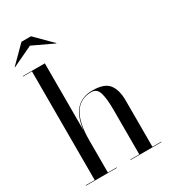

<svg xmlns="http://www.w3.org/2000/svg" viewBox="-223 -1034 1000 1138"><g transform="rotate(-30 277.5 -465.0)"><path d="M147 -885 6 -818 5 -820 115 -930H180L290 -820L289 -818ZM20 -3H81V-747H20V-750H171V-291Q190 -470 334 -470Q416 -470 446 -431Q476 -392 476 -319V-3H536V0H325V-3H386V-308Q386 -384 374 -424.5Q362 -465 324 -465Q171 -465 171 -223V-3H231V0H20Z"/></g></svg>

Font: Bodoni* 72
Style: Regular
Weight: 400
Version: Version 1.003